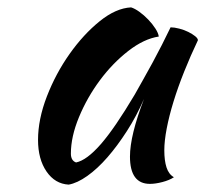

<svg xmlns="http://www.w3.org/2000/svg" viewBox="-20 -478 556 520"><path d="M442 -404Q452 -404 465.5 -400.5Q479 -397 490 -391.5Q501 -386 508.5 -380Q516 -374 516 -369Q496 -327 479 -284.5Q462 -242 450 -203Q438 -164 431.5 -130Q425 -96 425 -71Q425 -43 431 -24.5Q437 -6 451 2Q439 10 420 15Q401 20 386 20Q332 20 332 -54Q332 -111 370 -210Q350 -164 324 -123.5Q298 -83 271 -52Q244 -21 216.5 -1.5Q189 18 166 22Q129 20 106 -13.5Q83 -47 83 -99Q83 -155 107 -217Q131 -279 168.5 -332Q206 -385 250 -420.5Q294 -456 335 -458Q345 -455 357.5 -446Q370 -437 381.5 -425Q393 -413 401 -400.5Q409 -388 410 -379Q370 -373 327.5 -340Q285 -307 250.5 -260.5Q216 -214 194 -161Q172 -108 172 -62Q172 -43 186 -38Q215 -44 253 -87.5Q291 -131 345 -222Q355 -240 367.5 -262Q380 -284 393 -308Q406 -332 418.5 -356.5Q431 -381 442 -404Z"/></svg>

Font: Sweet Mavka Script
Style: Regular
Weight: 500
Designer: Pablo Impallari/Anastassiya Vishnevskaya
Foundry: Pablo Impallari/ Anastassiya Vishnevskaya
Version: Version 2.0/www.impallari.com/   behance.net/sweetcherry